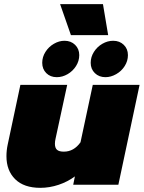

<svg xmlns="http://www.w3.org/2000/svg" viewBox="-20 -888 691 923"><path d="M269 -868H475L500 -719H321ZM183 -586Q183 -614 198.5 -638.5Q214 -663 239 -677.5Q264 -692 290 -692Q321 -692 341 -672.5Q361 -653 361 -623Q361 -595 345.5 -570.5Q330 -546 305 -531.5Q280 -517 253 -517Q222 -517 202.5 -536.5Q183 -556 183 -586ZM416 -586Q416 -614 431.5 -638.5Q447 -663 472 -677.5Q497 -692 524 -692Q555 -692 575 -672.5Q595 -653 595 -623Q595 -595 579.5 -570.5Q564 -546 538.5 -531.5Q513 -517 487 -517Q456 -517 436 -536.5Q416 -556 416 -586ZM11 -137Q11 -165 17 -193L78 -480H303L247 -221Q244 -208 244 -197Q244 -177 254 -168Q264 -159 287 -159Q335 -159 367 -204L426 -480H651L549 0H332L340 -40Q305 -14 261.5 0.5Q218 15 174 15Q95 15 53 -26.5Q11 -68 11 -137Z"/></svg>

Font: Prompt Black
Style: Italic
Weight: 900
Italic angle: -12°
Designer: Katatrad Team
Foundry: CadsonDemak
Version: Version 1.001